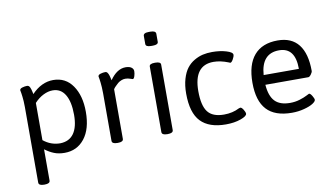

<svg xmlns="http://www.w3.org/2000/svg" viewBox="-73 -733 1833 1055"><g transform="rotate(-10 843.0 -205.5)"><path d="M95.1 157.4Q65 157.4 65 140.3V-281Q65 -298.5 64 -314.1Q63 -329.8 61.6 -340.3Q60.2 -350.8 59.1 -358.7Q57.9 -366.6 56.9 -371Q55.9 -375.3 55.9 -375.7Q55.9 -385.3 70.2 -389.4Q84.4 -393.6 96.7 -393.6Q101.9 -393.6 106 -390.6Q110.2 -387.6 113 -380.9Q115.7 -374.2 117.1 -369.8Q118.5 -365.4 120.7 -355.5Q122.9 -345.6 123.3 -343.2Q178 -400.3 243.4 -400.3Q312.3 -400.3 351.4 -343.8Q390.4 -287.4 390.4 -197.4Q390.4 -101.5 348.4 -48.4Q306.4 4.8 237 4.8Q204.1 4.8 179 -5.2Q153.8 -15.1 128.4 -34.1V140.3Q128.4 157.4 98.3 157.4ZM222.4 -51.1Q272.7 -52.3 298.3 -88.4Q323.8 -124.5 323.8 -192.2Q323.8 -265.6 299.8 -305.2Q275.9 -344.8 230.7 -344.8Q205.3 -344.8 178.6 -331.5Q151.8 -318.3 128.4 -292.9V-85.2Q170.4 -51.1 222.4 -51.1Z M531.5 1.6Q501.4 1.6 501.4 -15.5V-281Q501.4 -298.5 500.4 -314.1Q499.4 -329.8 498.2 -340.3Q497 -350.8 495.8 -358.7Q494.6 -366.6 493.7 -371Q492.7 -375.3 492.7 -375.7Q492.7 -385.3 506.7 -389.4Q520.8 -393.6 533.1 -393.6Q536.7 -393.6 539.8 -392Q543 -390.4 545.4 -386.8Q547.8 -383.3 549.5 -379.9Q551.3 -376.5 552.9 -371Q554.5 -365.4 555.5 -361.7Q556.5 -357.9 557.7 -352Q558.9 -346 559.7 -343.2Q598.9 -400.3 647.6 -400.3Q668.6 -400.3 679.9 -392Q691.2 -383.7 691.2 -371Q691.2 -358.3 686.7 -343.8Q682.1 -329.4 675.8 -329.4Q673 -329.4 661.3 -333.9Q649.6 -338.5 634.6 -338.5Q623.5 -338.5 612.2 -333.7Q600.9 -329 592.7 -322.2Q584.6 -315.5 578.3 -308.4Q571.1 -301.6 568 -296.9L564.8 -292.1V-15.5Q564.8 1.6 534.7 1.6Z M806.6 -491.1Q776.5 -491.1 776.5 -507.3V-552.1Q776.5 -569.2 806.6 -569.2H816.1Q846.2 -569.2 846.2 -552.1V-507.3Q846.2 -491.1 816.1 -491.1ZM809.8 1.6Q779.6 1.6 779.6 -15.5V-380.9Q779.6 -396.7 809.8 -396.7H812.9Q843 -396.7 843 -380.9V-15.5Q843 1.6 812.9 1.6Z M1137.1 4.8Q1043.2 4.8 996.8 -43.8Q950.5 -92.4 950.5 -199.8Q950.5 -245.7 961 -281.2Q971.5 -316.7 988.5 -338.9Q1005.5 -361.1 1029.5 -375.1Q1053.5 -389.2 1077.9 -394.8Q1102.3 -400.3 1130 -400.3Q1174 -400.3 1208.9 -389.8Q1243.8 -379.3 1243.8 -365.4Q1243.8 -355.5 1235 -340.1Q1226.3 -324.6 1219.2 -324.6Q1218.4 -324.6 1217.6 -325Q1216.8 -325.4 1215 -326.2Q1213.2 -327 1211.3 -327.8Q1166.9 -345.6 1128.4 -345.6Q1018.6 -345.6 1018.6 -201.3Q1018.6 -120.9 1045.6 -85.6Q1072.5 -50.3 1136.3 -50.3Q1183.9 -50.3 1221.6 -69.8L1229.9 -72.1Q1237.4 -72.1 1246.5 -57.5Q1255.6 -42.8 1255.6 -34.1Q1255.6 -20.6 1220 -7.9Q1184.3 4.8 1137.1 4.8Z M1505.4 4.8Q1411 4.8 1365.2 -44.6Q1319.5 -93.9 1319.5 -195Q1319.5 -295.7 1364.4 -348Q1409.4 -400.3 1495.8 -400.3Q1573.1 -400.3 1612.4 -350Q1651.6 -299.6 1651.6 -202.9Q1651.6 -195.8 1642.9 -183.9Q1634.2 -172 1627.4 -172H1387.6Q1392.4 -108.6 1420.3 -79.5Q1448.3 -50.3 1504.6 -50.3Q1533.5 -50.3 1559.1 -58.3Q1584.6 -66.2 1599.1 -74.1Q1613.6 -82 1615.1 -82Q1622.3 -82 1631.6 -66.6Q1640.9 -51.1 1640.9 -44Q1640.9 -34.9 1623.5 -23.6Q1606 -12.3 1573.7 -3.8Q1541.4 4.8 1505.4 4.8ZM1387.6 -226.3H1584.2Q1584.2 -345.6 1494.3 -345.6Q1396 -345.6 1387.6 -226.3Z"/></g></svg>

Font: Jaldi
Style: Regular
Weight: 400
Designer: Pablo Cosgaya and Nicolas Silva
Foundry: Omnibus-Type
Version: Version 1.001;PS 001.001;hotconv 1.0.70;makeotf.lib2.5.58329